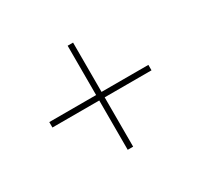

<svg xmlns="http://www.w3.org/2000/svg" viewBox="-105 -720 772 735"><g transform="rotate(-30 281.5 -353.0)"><path d="M267 -123H291V-341H498V-365H291V-583H267V-365H60V-341H267Z"/></g></svg>

Font: Noto Sans Mono SemiCondensed Thin
Style: Regular
Weight: 100
Width: 4
Designer: Monotype Design Team
Foundry: Monotype Imaging Inc.
Version: Version 2.014